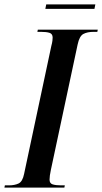

<svg xmlns="http://www.w3.org/2000/svg" viewBox="-52 -848 462 868"><path d="M-32 0 -30 -10H-12Q14 -10 32 -18.5Q50 -27 57 -62L180 -640Q184 -655 185 -664Q186 -673 186 -678Q186 -695 172 -699.5Q158 -704 134 -704H117L119 -714H390L388 -704H371Q343 -704 325 -694.5Q307 -685 299 -647L178 -80Q175 -66 173.5 -55Q172 -44 172 -36Q172 -19 186 -14.5Q200 -10 224 -10H241L239 0ZM153 -808 157 -828H379L375 -808Z"/></svg>

Font: Noto Serif Display ExtraCondensed SemiBold
Style: Italic
Weight: 600
Width: 2
Italic angle: -12°
Designer: Monotype Design Team
Foundry: Monotype Imaging Inc.
Version: Version 2.009